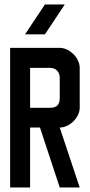

<svg xmlns="http://www.w3.org/2000/svg" viewBox="-20 -831 398 851"><path d="M179.1 -811.3H267.2L179.1 -678.7H91ZM244.8 -618.9C288.6 -618.9 333.3 -574.1 333.3 -530.3V-353.2C333.3 -310.4 288.6 -265.7 244.8 -265.7L333.3 0H244.8L157.2 -265.7H113.4V0H24.9V-618.9ZM244.8 -398V-486.6C244.8 -512.4 227.9 -530.3 201 -530.3H113.4V-353.2H201C232.8 -353.2 244.8 -367.2 244.8 -398Z"/></svg>

Font: Ulica
Style: Regular
Weight: 400
Version: Version